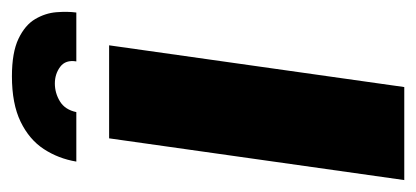

<svg xmlns="http://www.w3.org/2000/svg" viewBox="-218 -490 698 322"><g transform="rotate(-90 131.0 -329.0)"><path d="M164 -658Q204 -658 227 -647Q250 -636 260 -619Q270 -602 271.5 -583.5Q273 -565 271 -550H189Q192 -568 180 -577Q168 -586 152 -586Q136 -586 122 -577.5Q108 -569 104 -550H21Q26 -580 42 -604.5Q58 -629 88 -643.5Q118 -658 164 -658ZM-10 0 60 -495H216L146 0Z"/></g></svg>

Font: Alumni Sans Thin Black
Style: Italic
Weight: 900
Italic angle: -8°
Version: Version 1.016